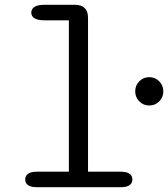

<svg xmlns="http://www.w3.org/2000/svg" viewBox="-20 -782 702 802"><path d="M603.3 -341.3Q579 -341.3 561.9 -358.5Q544.8 -375.7 544.8 -400.5Q544.8 -425.3 561.9 -442.5Q579 -459.7 603.3 -459.7Q628 -459.7 645.1 -442.5Q662.2 -425.3 662.2 -400.5Q662.2 -375.7 645.1 -358.5Q628 -341.3 603.3 -341.3ZM134.8 0Q109.7 0 97.5 -8.4Q85.3 -16.8 85.3 -32.2Q85.3 -48 97.5 -56.4Q109.7 -64.8 134.8 -64.8H267.7V-697.2H164.5Q138.2 -697.2 124.4 -705.6Q110.7 -714 110.7 -729.3Q110.7 -744.8 124.4 -753.4Q138.2 -762 164.5 -762H293.7Q320 -762 333.8 -748.2Q347.7 -734.3 347.7 -708V-64.8H483.5Q508.7 -64.8 520.8 -56.4Q533 -48 533 -32.2Q533 -16.8 520.8 -8.4Q508.7 0 483.5 0Z"/></svg>

Font: Sono ExtraLight
Style: Regular
Weight: 200
Designer: Tyler Finck
Foundry: Tyler Finck
Version: Version 2.112